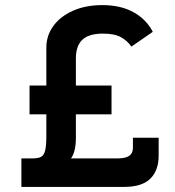

<svg xmlns="http://www.w3.org/2000/svg" viewBox="-20 -734 688 754"><path d="M603 -193V-122Q603 -65 570.5 -32.5Q538 0 467 0H64V-112H109Q131 -112 142 -118.5Q153 -125 157.5 -143.5Q162 -162 162 -202V-285H96V-398H162V-547Q162 -594 189.5 -632Q217 -670 267 -692Q317 -714 382 -714Q453 -714 503.5 -686.5Q554 -659 580 -609L496 -551Q480 -574 455 -588Q430 -602 384 -602Q329 -602 303.5 -578Q278 -554 278 -504V-398H418V-285H278V-193Q278 -139 259 -112H443Q473 -112 487.5 -122Q502 -132 502 -154V-193Z"/></svg>

Font: Josefin Sans SemiBold
Style: Regular
Weight: 600
Designer: Santiago Orozco
Foundry: Typemade
Version: Version 2.000